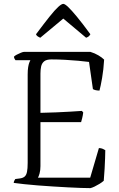

<svg xmlns="http://www.w3.org/2000/svg" viewBox="-20 -972 617 992"><path d="M447 0Q429 0 398.5 -1Q368 -2 331 -4Q294 -6 254 -8.5Q214 -11 175.5 -14Q137 -17 105 -20.5Q73 -24 51 -27Q51 -33 54 -38.5Q57 -44 59 -47L82 -50Q98 -52 107 -59.5Q116 -67 119.5 -84Q123 -101 123 -130V-587Q123 -610 125.5 -625Q128 -640 131.5 -649Q135 -658 137 -661H60Q59 -663 56 -667Q53 -671 52 -679Q56 -684 66.5 -689.5Q77 -695 88 -699.5Q99 -704 104 -704H447Q470 -697 488.5 -686Q507 -675 518 -664Q515 -612 507.5 -569Q500 -526 494 -504Q482 -504 472.5 -506.5Q463 -509 460 -512L440 -652Q418 -655 385 -658Q352 -661 316 -663Q280 -665 246 -665Q220 -665 208 -655Q196 -645 192.5 -628.5Q189 -612 189 -592V-389Q233 -390 270.5 -391.5Q308 -393 341 -395Q374 -397 403 -399L410 -391Q408 -375 404.5 -361Q401 -347 399 -341H189V-114Q189 -92 184.5 -76Q180 -60 176 -54H446L491 -207Q502 -207 511 -203Q520 -199 524 -196Q524 -180 523 -155Q522 -130 520.5 -100Q519 -70 516 -38Q507 -30 494 -22Q481 -14 468.5 -8Q456 -2 447 0ZM188 -777Q179 -781 173.5 -785Q168 -789 166 -795Q208 -851 235.5 -885.5Q263 -920 280.5 -936Q298 -952 307 -952Q315 -952 332 -936Q349 -920 377.5 -885.5Q406 -851 447 -795Q445 -791 440.5 -786Q436 -781 425 -777L307 -876Z"/></svg>

Font: Texturina Medium 12pt Thin
Style: Regular
Weight: 250
Version: Version 1.002